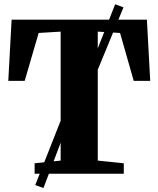

<svg xmlns="http://www.w3.org/2000/svg" viewBox="-20 -838 764 926"><path d="M272.5 -63.5V-685.5L166.5 -679L99 -448H20L36 -743H688.5L704.5 -448H625L559 -679L451.5 -685.5V-63.5L577 -50.5V0H147V-50.5ZM150 54.5 323.5 -385 373.5 -407.5 535.5 -817.5 575.5 -802.5 407.5 -395 356 -369.5 189.5 69Z"/></svg>

Font: Merriweather 60pt Black
Style: Regular
Weight: 900
Version: Version 2.100